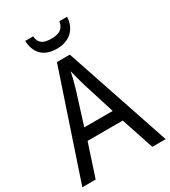

<svg xmlns="http://www.w3.org/2000/svg" viewBox="-219 -1026 1007 1135"><g transform="rotate(-30 285.0 -459.0)"><path d="M426 -918H373C366 -867 331 -852 283 -852C229 -852 199 -866 194 -918H140C144 -833 191 -784 281 -784C369 -784 422 -837 426 -918ZM478 0H569L328 -716H240L0 0H91L164 -222H404ZM311 -524 381 -301H187L257 -524C265 -551 276 -592 283 -629C289 -602 305 -547 311 -524Z"/></g></svg>

Font: Noto Sans Bengali SemiCondensed
Style: Regular
Weight: 400
Width: 4
Designer: Jelle Bosma - Monotype Design Team
Foundry: Monotype Imaging Inc.
Version: Version 2.003